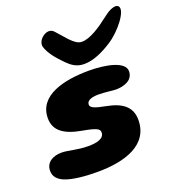

<svg xmlns="http://www.w3.org/2000/svg" viewBox="-164 -884 927 1016"><g transform="rotate(-20 300.0 -376.0)"><path d="M342.5 -541C395 -541 451.5 -568.5 499 -599C566 -641 644 -740 615 -767C601 -780 566 -766.5 535.5 -742C476.5 -696 417 -656 370.5 -656C348.5 -656 331 -669 306.5 -694C288 -713.5 274 -732 250.5 -757C216 -792.5 153.5 -739 166 -701C177.5 -663 208.5 -625.5 246.5 -587C272.5 -561 298.5 -541 342.5 -541ZM212.5 19.5C366.5 19.5 509 -24.5 509 -166.5C509 -240.5 458.5 -276 374 -292C313.5 -303.5 289.5 -313 289.5 -331C289.5 -356.5 322 -364 357 -364C393 -364 434 -357 453 -357C493 -357 550.5 -371 550.5 -425C550.5 -480 444 -500 352 -500C213.5 -500 61.5 -466.5 61.5 -337C61.5 -267 112 -230.5 212 -213C287.5 -199.5 303.5 -189.5 303.5 -170.5C303.5 -134 258.5 -125.5 213 -125.5C149 -125.5 106 -142 66.5 -142C18.5 -142 -22.5 -119 -22.5 -71.5C-22.5 -40 -4 -19 28.5 -5C71.5 13 143 19.5 212.5 19.5Z"/></g></svg>

Font: Gluten
Style: Bold Italic
Weight: 700
Italic angle: -13°
Designer: Tyler Finck
Foundry: Etcetera Type Company
Version: Version 0.920